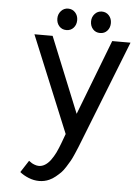

<svg xmlns="http://www.w3.org/2000/svg" viewBox="-59 -706 694 970"><g transform="rotate(5 288.0 -221.0)"><path d="M367.7 -606.4Q367.7 -628.4 382.1 -644.5Q396.5 -660.6 418 -660.6Q439.9 -660.6 454.1 -645Q468.3 -629.4 468.3 -606.4Q468.3 -583 454.3 -567.4Q440.4 -551.8 418 -551.8Q395.5 -551.8 381.6 -567.4Q367.7 -583 367.7 -606.4ZM196.8 -606.4Q196.8 -628.4 211.2 -644.5Q225.6 -660.6 247.1 -660.6Q269 -660.6 283.2 -645Q297.4 -629.4 297.4 -606.4Q297.4 -583 283.4 -567.4Q269.5 -551.8 247.1 -551.8Q224.6 -551.8 210.7 -567.4Q196.8 -583 196.8 -606.4ZM117.2 122.6Q127.4 129.9 132.3 133.1Q137.2 136.2 147.7 140.1Q158.2 144 168.5 144Q199.7 144 226.6 109.4Q233.4 100.6 240 89.4Q246.6 78.1 251.5 68.4Q256.3 58.6 262.2 44.2Q268.1 29.8 271.5 20.8Q274.9 11.7 280.8 -4.4Q286.6 -20.5 289.6 -28.3L88.4 -516.6H180.7L335.9 -134.8L482.9 -516.6H575.7L373.5 -3.4Q362.8 23.9 359.1 33Q355.5 42 344.5 67.4Q333.5 92.8 326.9 104Q320.3 115.2 307.9 135.3Q295.4 155.3 284.4 166.3Q273.4 177.2 258.5 189.5Q243.7 201.7 227.1 209Q203.6 219.7 175.8 219.7Q149.4 219.7 122.8 209Q96.2 198.2 78.1 183.1Z"/></g></svg>

Font: Meera Inimai
Style: Regular
Weight: 400
Version: 2.0.0+20160526